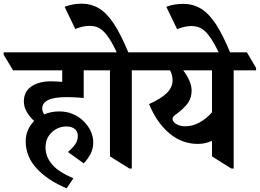

<svg xmlns="http://www.w3.org/2000/svg" viewBox="-78 -910 1415 1046"><path d="M285 116Q182 73 122 8Q62 -57 62 -140Q62 -173 74 -201Q86 -229 108 -251Q83 -274 67.5 -301Q52 -328 52 -357Q52 -411 93 -439Q134 -467 200 -467Q217 -467 232 -466Q247 -465 261 -464V-527H-7L-58 -612V-625H464L515 -540V-527H378V-376Q361 -378 336 -379.5Q311 -381 287 -381Q215 -381 183.5 -364.5Q152 -348 152 -319Q152 -302 163 -287Q201 -303 244 -303Q286 -303 319.5 -288.5Q353 -274 377 -250Q401 -227 415.5 -197Q430 -167 430 -134Q430 -101 416 -73Q402 -45 378 -20L292 -82Q314 -100 330 -121.5Q346 -143 346 -169Q346 -194 329 -207.5Q312 -221 284 -221Q238 -221 204 -189Q170 -157 170 -106Q170 -57 205 -15Q240 27 322 61Z M627 8 521 -58V-527H450L399 -612V-625H558Q529 -687 503 -720Q482 -747 460.5 -758Q439 -769 410 -769Q373 -769 332 -752L274 -873Q295 -881 317.5 -885.5Q340 -890 366 -890Q418 -890 460.5 -865Q503 -840 541.5 -782Q580 -724 621 -625H711L762 -540V-527H640V8Z M1000 -126Q914 -126 845.5 -183Q777 -240 734 -343Q799 -372 830.5 -403Q862 -434 862 -472Q862 -488 858.5 -501.5Q855 -515 848 -527H697L646 -612V-625H1267L1317 -540V-527H1195V8H1182L1077 -58V-143Q1041 -126 1000 -126ZM881 -235Q902 -222 932 -222Q971 -222 1008.5 -242.5Q1046 -263 1077 -298V-527H920Q941 -499 953.5 -471Q966 -443 966 -416Q966 -378 945.5 -348.5Q925 -319 878 -285Q862 -274 862 -263Q862 -246 881 -235Z M1118 -614Q1086 -684 1057 -720Q1037 -746 1015 -757Q993 -768 964 -768Q928 -768 887 -751L828 -873Q849 -881 871.5 -885Q894 -889 920 -889Q973 -889 1016.5 -863Q1060 -837 1099 -777Q1138 -717 1180 -614Z"/></svg>

Font: Noto Serif Devanagari SemiCondensed
Style: Bold
Weight: 700
Width: 4
Designer: Universal Thirst, Indian Type Foundry and the Monotype Design Team
Foundry: Monotype Imaging Inc.
Version: Version 2.004; ttfautohint (v1.8.4.7-5d5b)